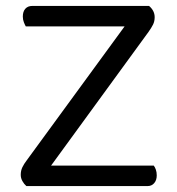

<svg xmlns="http://www.w3.org/2000/svg" viewBox="-20 -628 597 648"><path d="M71 -88 451 -608H483Q502 -592 502 -570Q502 -556 496.5 -545Q491 -534 481 -520L102 0H69Q61 -7 55.5 -17Q50 -27 50 -38Q50 -52 55.5 -63.5Q61 -75 71 -88ZM90 0 93 -69H499Q503 -64 506 -55.5Q509 -47 509 -36Q509 -20 500.5 -10Q492 0 478 0ZM464 -608 462 -539H67Q64 -544 60.5 -553Q57 -562 57 -572Q57 -589 65.5 -598.5Q74 -608 89 -608Z"/></svg>

Font: Baloo Tammudu 2
Style: Regular
Weight: 400
Designer: Maithili Shingre, Omkar Shende and Ek Type
Foundry: Ek Type
Version: Version 1.700